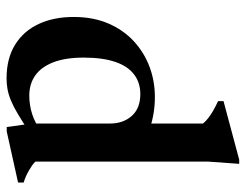

<svg xmlns="http://www.w3.org/2000/svg" viewBox="-104 -652 767 600"><g transform="rotate(90 280.0 -351.5)"><path d="M365.5 -311.5Q365.5 -352.5 341.8 -379.2Q318 -406 273.5 -406Q237.5 -406 211.8 -386.2Q186 -366.5 172.8 -327.2Q159.5 -288 159.5 -229Q159.5 -172 174.2 -134Q189 -96 215.5 -77.5Q242 -59 278.5 -59Q307.5 -59 336 -68Q364.5 -77 390.5 -97L391 -58.5Q359.5 -37.5 336 -23.5Q312.5 -9.5 293.8 -1.8Q275 6 258.2 9Q241.5 12 224.5 12Q162.5 12 119.5 -14.5Q76.5 -41 54.5 -88.2Q32.5 -135.5 32.5 -197.5Q32.5 -258.5 52.8 -305.8Q73 -353 108.2 -385.5Q143.5 -418 188.2 -434.8Q233 -451.5 282.5 -451.5Q308.5 -451.5 333 -447.5Q357.5 -443.5 383.5 -435.2Q409.5 -427 439 -413L365.5 -397.5V-602Q358.5 -610.5 348.2 -618.5Q338 -626.5 324.8 -634Q311.5 -641.5 295.5 -649V-666L478.5 -715H491.5L484.5 -618V-78Q490 -72.5 497.5 -67.2Q505 -62 513.8 -57Q522.5 -52 531.8 -48Q541 -44 550 -41.5V-24L390 11.5H376.5L365.5 -67.5Z"/></g></svg>

Font: Newsreader 24pt SemiBold
Style: Regular
Weight: 600
Designer: Hugues Gentile
Foundry: Production Type
Version: Version 1.003